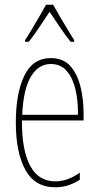

<svg xmlns="http://www.w3.org/2000/svg" viewBox="-20 -849 420 813"><path d="M195 -603Q248 -603 278 -569Q308 -535 321 -481Q334 -427 334 -367V-339H73Q72 -214 107.5 -147.5Q143 -81 214 -81Q266 -81 318 -118V-88Q297 -74 271 -65Q245 -56 214 -56Q128 -56 87.5 -129.5Q47 -203 47 -330Q47 -454 83 -528.5Q119 -603 195 -603ZM195 -578Q143 -578 111 -525Q79 -472 74 -363H310Q311 -422 299.5 -470.5Q288 -519 262.5 -548.5Q237 -578 195 -578ZM205 -829Q218 -806 236.5 -774Q255 -742 271.5 -715.5Q288 -689 294 -679V-672H279Q258 -698 234 -733.5Q210 -769 190 -799Q171 -771 146.5 -734Q122 -697 102 -672H86V-679Q97 -695 113 -722Q129 -749 146 -778Q163 -807 175 -829Z"/></svg>

Font: Noto Sans Malayalam UI ExtraCondensed Thin
Style: Regular
Weight: 100
Width: 2
Designer: Jelle Bosma - Monotype Design Team
Foundry: Monotype Imaging Inc.
Version: Version 2.104; ttfautohint (v1.8.4.7-5d5b)